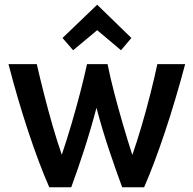

<svg xmlns="http://www.w3.org/2000/svg" viewBox="-20 -794 820 814"><path d="M189 0Q147 -95 101.5 -231.5Q56 -368 16 -522H136Q149 -465 166.5 -396Q184 -327 203.5 -259.5Q223 -192 242 -138Q263 -200 283 -268Q303 -336 320 -401.5Q337 -467 349 -522H436Q447 -467 464 -401.5Q481 -336 501 -267.5Q521 -199 541 -137Q560 -191 580 -259Q600 -327 617.5 -396Q635 -465 647 -522H765Q724 -368 678.5 -232Q633 -96 591 0H498Q471 -73 442 -159.5Q413 -246 389 -337Q365 -246 337 -159.5Q309 -73 282 0ZM290 -581 245 -633 392 -774 537 -633 493 -581 392 -666Z"/></svg>

Font: Ubuntu Sans SemiBold
Style: Regular
Weight: 600
Designer: Dalton Maag Ltd
Foundry: Dalton Maag Ltd
Version: Version 1.006; ttfautohint (v1.8.4.7-5d5b)